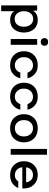

<svg xmlns="http://www.w3.org/2000/svg" viewBox="1180 -1850 830 3230"><g transform="rotate(90 1595.0 -235.0)"><path d="M527.3 -222.7C527.3 -289.1 509.1 -344.4 472.7 -388.7C435.5 -432.9 383.8 -455.1 317.4 -455.1C249 -455.1 200.2 -433.3 170.9 -389.6C167.6 -384.6 164.5 -379.5 161.6 -374.2C159.9 -404.9 158.4 -428.7 157.2 -445.3H70.3V-423.8V-380.9V-259.8V-109.4V43V160.2H168V86.9V-10.7V-60.2C168.9 -58.7 169.9 -57.2 170.9 -55.7C200.2 -12 249 9.8 317.4 9.8C383.8 9.8 435.5 -12.4 472.7 -56.6C509.1 -100.9 527.3 -156.2 527.3 -222.7ZM168 -222.7C168 -267.6 179.7 -304.7 203.1 -334C226.6 -363.3 258.8 -377.9 299.8 -377.9C340.2 -377.9 371.7 -363.3 394.5 -334C418 -304.7 429.7 -267.6 429.7 -222.7C429.7 -175.1 418 -137.4 394.5 -109.4C371.7 -81.4 340.2 -67.4 299.8 -67.4C258.8 -67.4 226.6 -82 203.1 -111.3C179.7 -140.6 168 -177.7 168 -222.7Z M635.7 -445.3V-354.5V-184.6V-86.9V0H733.4V-166V-334V-403.3V-445.3ZM620.1 -567.4C620.1 -549.2 626 -534.2 637.7 -522.5C649.4 -510.7 665 -504.9 684.6 -504.9C704.8 -504.9 720.7 -510.7 732.4 -522.5C744.1 -534.2 750 -549.2 750 -567.4C750 -585.6 744.1 -600.6 732.4 -612.3C720.7 -624 704.8 -629.9 684.6 -629.9C665 -629.9 649.4 -624 637.7 -612.3C626 -600.6 620.1 -585.6 620.1 -567.4Z M1079.1 9.8C1141 9.8 1190.1 -7.2 1226.6 -41C1263.7 -75.5 1287.1 -115.9 1296.9 -162.1H1247.1H1201.2C1192.7 -135.4 1177.7 -113.3 1156.2 -95.7C1135.4 -78.1 1109.7 -69.3 1079.1 -69.3C1038.7 -69.3 1005.9 -83.7 980.5 -112.3C954.4 -140.3 941.4 -177.1 941.4 -222.7C941.4 -267.6 954.4 -304.4 980.5 -333C1005.9 -361 1038.7 -375 1079.1 -375C1109.7 -375 1135.4 -366.5 1156.2 -349.6C1177.7 -332.7 1192.7 -310.5 1201.2 -283.2C1206.4 -283.2 1219.7 -282.9 1241.2 -282.2H1296.9C1287.1 -329.1 1263.7 -369.5 1226.6 -403.3C1190.1 -437.8 1141 -455.1 1079.1 -455.1C1006.2 -455.1 948.2 -433.3 905.3 -389.6C863 -346.7 841.8 -291 841.8 -222.7C841.8 -154.3 863 -98.3 905.3 -54.7C948.2 -11.7 1006.2 9.8 1079.1 9.8Z M1608.4 9.8C1670.2 9.8 1719.4 -7.2 1755.9 -41C1793 -75.5 1816.4 -115.9 1826.2 -162.1H1776.4H1730.5C1722 -135.4 1707 -113.3 1685.5 -95.7C1664.7 -78.1 1639 -69.3 1608.4 -69.3C1568 -69.3 1535.2 -83.7 1509.8 -112.3C1483.7 -140.3 1470.7 -177.1 1470.7 -222.7C1470.7 -267.6 1483.7 -304.4 1509.8 -333C1535.2 -361 1568 -375 1608.4 -375C1639 -375 1664.7 -366.5 1685.5 -349.6C1707 -332.7 1722 -310.5 1730.5 -283.2C1735.7 -283.2 1749 -282.9 1770.5 -282.2H1826.2C1816.4 -329.1 1793 -369.5 1755.9 -403.3C1719.4 -437.8 1670.2 -455.1 1608.4 -455.1C1535.5 -455.1 1477.5 -433.3 1434.6 -389.6C1392.3 -346.7 1371.1 -291 1371.1 -222.7C1371.1 -154.3 1392.3 -98.3 1434.6 -54.7C1477.5 -11.7 1535.5 9.8 1608.4 9.8Z M2275.4 -222.7C2275.4 -177.7 2262.7 -141 2237.3 -112.3C2212.6 -84.3 2179.4 -70.3 2137.7 -70.3C2096.7 -70.3 2063.5 -84.3 2038.1 -112.3C2012.7 -141 2000 -177.7 2000 -222.7C2000 -267.6 2012.7 -304 2038.1 -332C2063.5 -360.7 2096.7 -375 2137.7 -375C2179.4 -375 2212.6 -360.7 2237.3 -332C2262.7 -304 2275.4 -267.6 2275.4 -222.7ZM1900.4 -222.7C1900.4 -154.9 1921.5 -99.3 1963.9 -55.7C2006.2 -12 2064.1 9.8 2137.7 9.8H2138.7C2212.2 9.8 2269.9 -12 2311.5 -55.7C2353.8 -99.3 2375 -154.9 2375 -222.7C2375 -290.4 2353.8 -346 2311.5 -389.6C2269.2 -433.3 2211.3 -455.1 2137.7 -455.1C2064.1 -455.1 2006.2 -433.3 1963.9 -389.6C1921.6 -346 1900.4 -290.4 1900.4 -222.7Z M2485.4 -610.4V-552.7V-433.6V-354.5V-270.5V-118.2V0H2583V-116.2V-264.6V-346.7V-424.8V-457V-544.9V-610.4Z M2692.4 -222.7C2692.4 -154.9 2713.5 -99.3 2755.9 -55.7C2797.5 -12 2854.8 9.8 2927.7 9.8C2980.5 9.8 3025.4 -2.6 3062.5 -27.3C3099.6 -52.7 3126.3 -86.3 3142.6 -127.9H3085.9H3050.8H3044.9H3032.2C3021.2 -110.4 3007.2 -96.4 2990.2 -85.9C2973.3 -75.5 2952.5 -70.3 2927.7 -70.3C2886.1 -70.3 2853.2 -84 2829.1 -111.3C2809.4 -133.6 2797.6 -161.6 2793.6 -195.3H3050.8H3095.7H3111.3H3149.4C3149.4 -199.9 3149.7 -204.4 3150.4 -209V-222.7C3150.4 -290.4 3129.2 -346 3086.9 -389.6C3044.6 -433.3 2989.6 -455.1 2921.9 -455.1C2852.2 -455.1 2796.6 -433.3 2754.9 -389.6C2713.2 -346 2692.4 -290.4 2692.4 -222.7ZM2794.8 -259.8C2799.4 -289 2809.9 -313.4 2826.2 -333C2849 -361 2880.9 -375 2921.9 -375C2962.9 -375 2994.5 -361 3016.6 -333C3032.9 -313.4 3043.4 -289 3048 -259.8Z"/></g></svg>

Font: Helmet
Style: Regular
Weight: 400
Designer: Carl Enlund
Version: 1.0